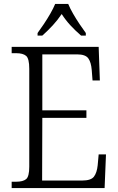

<svg xmlns="http://www.w3.org/2000/svg" viewBox="-20 -951 598 971"><path d="M39 0V-32H62Q96 -32 112 -45Q128 -58 128 -108V-603Q128 -655 112 -668.5Q96 -682 62 -682H39V-714H479L485 -544H448L444 -596Q441 -636 426.5 -656Q412 -676 370 -676H194V-393H417V-355H194L193 -38H396Q440 -38 455 -57.5Q470 -77 474 -115L479 -170H516L509 0ZM170 -784Q184 -803 201.5 -829Q219 -855 234.5 -882Q250 -909 259 -931H325Q334 -909 349.5 -882Q365 -855 382.5 -829Q400 -803 414 -784V-771H390Q360 -797 336 -823Q312 -849 292 -880Q271 -849 247 -823Q223 -797 194 -771H170Z"/></svg>

Font: Noto Serif Lao SemiCondensed Light
Style: Regular
Weight: 300
Width: 4
Designer: Monotype Design Team
Foundry: Monotype Imaging Inc.
Version: Version 2.003; ttfautohint (v1.8.4.7-5d5b)